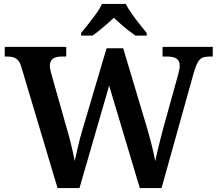

<svg xmlns="http://www.w3.org/2000/svg" viewBox="-20 -951 1100 971"><path d="M88 -612Q82 -633 72.5 -644.5Q63 -656 50 -660.5Q37 -665 17 -665H4V-714H315V-665H292Q262 -665 247 -653.5Q232 -642 232 -617Q232 -609 235 -595.5Q238 -582 242 -569L321 -290Q329 -264 335.5 -237Q342 -210 348 -184.5Q354 -159 358 -137Q366 -172 375 -212Q384 -252 397 -295L519 -707H603L723 -306Q737 -258 748 -214Q759 -170 765 -136Q770 -159 776.5 -186.5Q783 -214 790.5 -244Q798 -274 806 -304L876 -556Q880 -570 884.5 -588.5Q889 -607 889 -617Q889 -643 873.5 -654Q858 -665 825 -665H802V-714H1056V-665H1037Q1018 -665 1004.5 -659.5Q991 -654 981 -637Q971 -620 961 -587L797 0H687L532 -518L382 0H271ZM390 -784Q406 -803 426.5 -829Q447 -855 466.5 -882Q486 -909 496 -931H616Q627 -909 646 -882Q665 -855 686 -829Q707 -803 722 -784V-771H665Q649 -782 629 -797.5Q609 -813 590 -830Q571 -847 556 -861Q541 -847 521.5 -830Q502 -813 483 -797.5Q464 -782 448 -771H390Z"/></svg>

Font: Noto Serif Khmer SemiBold
Style: Regular
Weight: 600
Version: Version 2.003